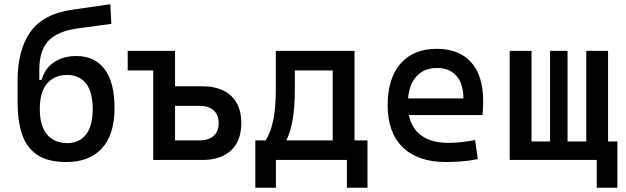

<svg xmlns="http://www.w3.org/2000/svg" viewBox="-20 -759 2970 911"><path d="M294.9 9.8Q208 9.8 157.5 -23.7Q106.9 -57.1 85.2 -120.6Q63.5 -184.1 63.5 -273.9V-377Q63.5 -522 124.3 -607.7Q185.1 -693.4 322.3 -712.9L503.4 -738.8L508.3 -646L348.1 -624Q253.9 -611.3 210.2 -565.9Q166.5 -520.5 166.5 -426.8V-379.9H177.7Q192.4 -434.1 236.1 -463.6Q279.8 -493.2 342.8 -493.2Q428.7 -493.2 476.1 -431.2Q523.4 -369.1 523.4 -246.6Q523.4 -120.1 463.6 -55.2Q403.8 9.8 294.9 9.8ZM299.3 -80.1Q356 -80.1 387.9 -120.4Q419.9 -160.6 419.9 -241.7Q419.9 -322.8 387.9 -363Q356 -403.3 299.3 -403.3Q238.3 -403.3 203.6 -363Q168.9 -322.8 168.9 -241.7Q168.9 -160.6 203.6 -120.4Q238.3 -80.1 299.3 -80.1Z M707 0V-424.8H585.9V-517.6H810.5V-349.6H939.5Q1028.3 -349.6 1076.7 -304Q1125 -258.3 1125 -174.8Q1125 -91.3 1076.7 -45.7Q1028.3 0 939.5 0ZM810.5 -92.8H925.8Q969.7 -92.8 993.7 -114.3Q1017.6 -135.7 1017.6 -174.8Q1017.6 -213.9 993.7 -235.4Q969.7 -256.8 925.8 -256.8H810.5Z M1191.4 131.8V-92.8H1240.7Q1266.1 -134.3 1277.3 -192.9Q1288.6 -251.5 1288.6 -329.1V-517.6H1662.1V-92.8H1723.6V131.8H1626V0H1289.1V131.8ZM1558.6 -92.8V-424.8H1378.9V-332.5Q1378.9 -257.3 1369.6 -197.8Q1360.4 -138.2 1338.9 -92.8Z M2095.7 9.8Q1963.4 9.8 1891.4 -59.8Q1819.3 -129.4 1819.3 -259.8Q1819.3 -386.7 1880.4 -457Q1941.4 -527.3 2052.7 -527.3Q2157.7 -527.3 2215.1 -463.9Q2272.5 -400.4 2272.5 -279.3Q2272.5 -243.7 2269.5 -212.9H1919.9Q1933.6 -147.9 1981.4 -114.5Q2029.3 -81.1 2107.4 -81.1Q2139.6 -81.1 2170.9 -84.7Q2202.1 -88.4 2234.4 -94.7L2247.1 -3.9Q2201.2 4.9 2163.1 7.3Q2125 9.8 2095.7 9.8ZM1916 -292H2178.7Q2178.7 -361.8 2145.5 -399.2Q2112.3 -436.5 2053.7 -436.5Q1993.7 -436.5 1958 -398.9Q1922.4 -361.3 1916 -292Z M2398.4 0V-517.6H2502V-87.9H2589.8V-517.6H2672.9V-87.9H2761.7V-517.6H2865.2V-87.9H2909.2V131.8H2811.5V0Z"/></svg>

Font: Cascadia Code NF
Style: Regular
Weight: 400
Monospace: yes
Designer: Aaron Bell
Foundry: Saja Typeworks
Version: Version 2404.023; ttfautohint (v1.8.4)